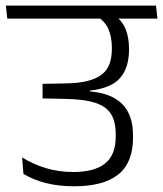

<svg xmlns="http://www.w3.org/2000/svg" viewBox="-42 -650 570 672"><path d="M-16.5 -585H509L504 -630.5H-21.5ZM359 -595.5H294.5Q325.5 -575.5 337.5 -548Q349.5 -520.5 349.5 -483.5V-478.5Q349.5 -450.5 342 -428.2Q334.5 -406 316.2 -390.8Q298 -375.5 265.8 -367Q233.5 -358.5 183 -358L107 -356.5V-305.5L183 -304Q252.5 -303 291.8 -290Q331 -277 347 -250.2Q363 -223.5 363 -181V-172Q363 -107.5 325.8 -77.8Q288.5 -48 214.5 -48Q163.5 -48 118.8 -61.5Q74 -75 35.5 -99L40 -41.5Q73.5 -21 117.8 -9.5Q162 2 217.5 2Q320 2 371.8 -39.2Q423.5 -80.5 423.5 -168V-177Q423.5 -247.5 386.2 -285.5Q349 -323.5 273 -330V-333Q348.5 -341.5 379 -377.8Q409.5 -414 409.5 -475.5V-481Q409.5 -519.5 397.2 -549Q385 -578.5 359 -595.5Z"/></svg>

Font: Anek Devanagari Light
Style: Regular
Weight: 300
Designer: Kailash Malviya (Devanagari) & Yesha Goshar (Latin)
Foundry: Ek Type
Version: Version 1.003